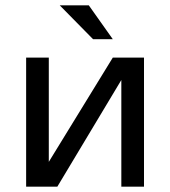

<svg xmlns="http://www.w3.org/2000/svg" viewBox="-20 -700 638 720"><path d="M195 0H78V-484H163V-93L403 -484H520V0H435V-400ZM403 -553H329L204 -680H313Z"/></svg>

Font: Play
Style: Regular
Weight: 400
Designer: Jonas Hecksher
Foundry: Jonas Hecksher, Playtypeª, e-types AS
Version: Version 1.002